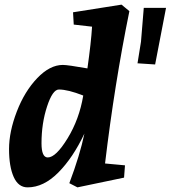

<svg xmlns="http://www.w3.org/2000/svg" viewBox="-20 -790 736 828"><path d="M600 -756H696L649 -512L573 -517L588 -610ZM99 18Q59 18 39 -27Q19 -72 19 -147Q19 -222 52.5 -309Q86 -396 140.5 -453Q195 -510 251 -510Q272 -510 357 -495Q373 -608 377 -675L298 -684L295 -737L504 -770L538 -742Q474 -428 433 -85L519 -77L515 -24L314 18L279 0Q325 -122 344 -214Q295 -110 231.5 -46Q168 18 99 18ZM234 -404Q207 -404 183 -331Q159 -258 159 -172Q159 -111 186 -111Q221 -111 271.5 -193.5Q322 -276 339 -378Q273 -404 234 -404Z"/></svg>

Font: Andada
Style: Bold Italic
Weight: 700
Italic angle: -8.29999°
Designer: Carolina Giovagnoli
Foundry: Carolina Giovagnoli
Version: Version 1.003